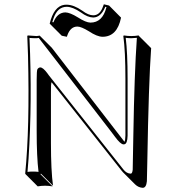

<svg xmlns="http://www.w3.org/2000/svg" viewBox="-20 -814 814 900"><path d="M417 -742.2Q444.8 -742.2 459.5 -774.9Q463.4 -783.7 466.8 -793.9L491.2 -788.1L547.4 -731.4Q529.3 -641.6 460.4 -641.6Q434.6 -642.1 396.5 -667.5Q360.4 -689.5 342.8 -689.5Q310.5 -689.5 295.9 -648.9Q294.4 -644.5 293.5 -641.6L269.5 -646.5L212.9 -703.1Q232.4 -784.7 281.7 -791.5Q287.6 -792 293 -792Q325.7 -791.5 365.2 -764.2Q394.5 -742.2 417 -742.2ZM107.9 -645 109.9 -647.9Q114.7 -647.9 151.9 -645L166 -647L222.7 -590.3L563.5 -149.4Q567.4 -156.2 567.9 -178.2V-444.8Q567.9 -573.7 558.1 -645L560.1 -647.9Q578.6 -645 595.2 -645Q612.8 -645 629.9 -647.9L631.8 -645L688.5 -588.4Q676.8 -427.2 670.4 -50.8Q669.4 -2.9 668.5 35.6Q665.5 65.9 649.4 66.4Q628.9 65.4 613.3 50.3L556.6 -6.3Q552.7 -10.3 549.8 -14.2L221.7 -428.7Q218.3 -420.4 218.8 -382.3V-143.6Q218.8 -14.6 228.5 56.6L171.9 0L169.9 2.9L226.6 59.6Q208 56.6 191.4 56.6Q173.8 56.6 156.7 59.6L100.1 2.9L98.1 0Q119.6 -215.3 111.3 -553.7Q109.9 -603.5 107.9 -645ZM118.2 -636.2Q131.3 -340.8 113.8 -69.8Q111.3 -36.1 108.9 -8.3Q122.1 -9.8 134.8 -9.8Q147.9 -9.8 160.6 -8.3Q151.9 -79.1 151.9 -200.2V-439Q151.9 -482.4 155.3 -489.3Q160.6 -497.6 168.9 -498Q181.2 -498 201.2 -471.7Q206.5 -464.4 209 -460.9L558.1 -20Q573.2 -0.5 592.8 0Q600.1 0 602.1 -18.6Q602.1 -20.5 602.1 -21.5Q603 -76.2 605 -177.7Q609.9 -471.7 621.6 -636.7Q607.9 -635.3 595.2 -634.8Q582 -634.8 569.3 -636.7Q578.1 -565.4 578.1 -444.8V-177.7Q577.1 -140.6 563.5 -137.7Q561 -137.2 558.6 -137.2Q544.4 -138.2 519 -172.9Q505.4 -191.4 501 -196.8L161.6 -636.2Q154.8 -635.3 151.9 -634.8Q131.3 -634.8 118.2 -636.2ZM417 -731.9Q390.6 -732.4 358.9 -755.9Q320.8 -781.7 293 -782.2Q250 -782.2 231 -728.5Q228 -719.7 225.1 -710.4L230.5 -709.5Q248.5 -754.9 286.1 -755.9Q308.1 -755.4 345.2 -732.4Q382.3 -708.5 403.8 -708Q460.4 -708 478.5 -778.8Q479 -780.3 479 -780.8L473.6 -782.2Q453.1 -732.4 417 -731.9Z"/></svg>

Font: Linux Biolinum Shadow O
Style: Regular
Weight: 400
Designer: Philipp H. Poll
Foundry: Philipp H. Poll
Version: Version 1.0.4